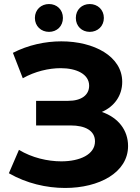

<svg xmlns="http://www.w3.org/2000/svg" viewBox="-20 -920 696 952"><path d="M223 -762C262 -762 292 -790 292 -831C292 -872 262 -900 223 -900C184 -900 153 -872 153 -831C153 -790 184 -762 223 -762ZM425 -762C464 -762 495 -790 495 -831C495 -872 464 -900 425 -900C386 -900 356 -872 356 -831C356 -790 386 -762 425 -762ZM485 -365C547 -392 586 -446 586 -514C586 -641 446 -715 284 -715C204 -715 120 -697 44 -658L93 -532C153 -566 222 -582 281 -582C360 -582 422 -552 422 -495C422 -449 384 -420 318 -420H159V-298H330C403 -298 451 -272 451 -219C451 -154 376 -120 284 -120C216 -120 138 -138 74 -177L24 -61C111 -11 210 12 303 12C471 12 615 -64 615 -196C615 -275 566 -337 485 -365Z"/></svg>

Font: AWKNG-Font
Style: Bold
Weight: 700
Designer: Awakening Church
Foundry: Awakening Church
Version: Version 1.700;PS 001.700;hotconv 1.0.88;makeotf.lib2.5.64775